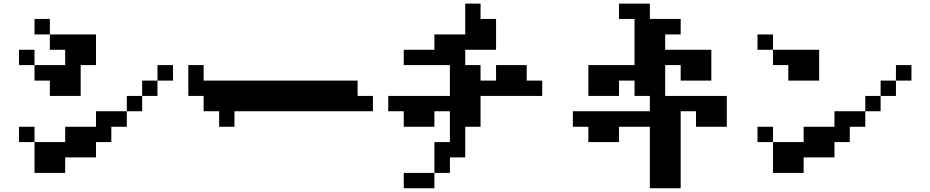

<svg xmlns="http://www.w3.org/2000/svg" viewBox="-20 -879 5040 1040"><path d="M83 -526.4V-609.4H167V-526.4H333V-609.4H250V-692.4H500V-526.4H417V-359.4H250V-442.4H167V-526.4ZM83 -109.4V-192.4H167V-109.4ZM250 -692.4H167V-776.4H250ZM833 -442.4V-359.4H750V-276.4H667V-192.4H583V-109.4H500V-26.4H333V57.6H167V-109.4H333V-192.4H500V-276.4H667V-359.4H750V-442.4ZM833 -442.4V-526.4H917V-442.4Z M1000 -359.4V-526.4H1083V-442.4H1917V-359.4H2000V-276.4H1250V-192.4H1167V-276.4H1083V-359.4Z M2083 -276.4V-359.4H2417V-526.4H2167V-609.4H2333V-692.4H2500V-859.4H2583V-776.4H2667V-609.4H2500V-526.4H2583V-442.4H2667V-526.4H2833V-442.4H2917V-359.4H2583V-192.4H2500V-26.4H2417V57.6H2333V140.6H2167V57.6H2333V-109.4H2417V-276.4H2333V-192.4H2167V-276.4Z M3083 -192.4V-276.4H3500V-359.4H3417V-442.4H3333V-359.4H3167V-526.4H3417V-776.4H3333V-859.4H3500V-776.4H3667V-692.4H3583V-609.4H3833V-442.4H3667V-526.4H3583V-359.4H3917V-192.4H3750V-276.4H3667V140.6H3500V-192.4H3333V-109.4H3167V-192.4Z M4083 -609.4V-692.4H4167V-609.4ZM4083 -109.4V-192.4H4167V-109.4ZM4167 -609.4H4417V-442.4H4250V-526.4H4167ZM4833 -442.4V-359.4H4750V-276.4H4667V-192.4H4583V-109.4H4500V-26.4H4333V57.6H4167V-109.4H4333V-192.4H4500V-276.4H4667V-359.4H4750V-442.4ZM4833 -442.4V-526.4H4917V-442.4Z"/></svg>

Font: KH Dot Dougenzaka 12
Style: Regular
Weight: 400
Designer: Original version for X68000 by Keitarou Hiraki (http://hp.vector.co.jp/authors/VA000874/) / TrueType conversion by Homem
Version: Version 1.00.20150527